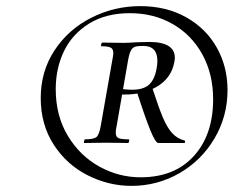

<svg xmlns="http://www.w3.org/2000/svg" viewBox="-20 -745 799 627"><path d="M113 -425Q113 -512 158 -580.5Q203 -649 278 -687Q353 -725 438 -725Q523 -725 588 -688.5Q653 -652 688 -589.5Q723 -527 723 -451Q723 -365 680.5 -293Q638 -221 566 -179.5Q494 -138 409 -138Q335 -138 266.5 -172.5Q198 -207 155.5 -272.5Q113 -338 113 -425ZM676 -421Q676 -503 641 -567Q606 -631 544 -666.5Q482 -702 404 -702Q326 -702 271 -668Q216 -634 189 -578Q162 -522 162 -454Q162 -367 201.5 -301.5Q241 -236 304.5 -201Q368 -166 439 -166Q550 -166 613 -235.5Q676 -305 676 -421ZM254 -280Q254 -283 255 -286Q256 -289 257 -290Q286 -290 295 -297.5Q304 -305 309 -334L347 -550Q350 -564 350 -572Q350 -585 341.5 -589.5Q333 -594 311 -594Q310 -594 310 -596Q310 -599 311 -602Q312 -605 313 -606L384 -605Q397 -605 427 -607L467 -608Q551 -608 551 -556Q551 -551 549 -541Q539 -488 489 -460Q439 -432 365 -437L369 -456Q390 -452 412 -452Q447 -452 465.5 -467.5Q484 -483 491 -519Q494 -534 494 -546Q494 -595 448 -595Q430 -595 421.5 -592.5Q413 -590 407.5 -580Q402 -570 398 -547L361 -334Q358 -321 358 -312Q358 -298 367 -294Q376 -290 401 -290Q402 -290 402 -287Q402 -284 401 -281.5Q400 -279 399 -278L326 -279L255 -278Q254 -278 254 -280ZM428 -442 478 -456Q498 -394 512 -361Q526 -328 542.5 -310Q559 -292 583 -286Q585 -286 584.5 -282Q584 -278 582 -278H497Q488 -278 471 -319.5Q454 -361 428 -442Z"/></svg>

Font: Cormorant Infant Medium
Style: Italic
Weight: 500
Italic angle: -10°
Designer: Christian Thalmann (Catharsis Fonts)
Foundry: Catharsis Fonts
Version: Version 4.000